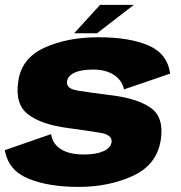

<svg xmlns="http://www.w3.org/2000/svg" viewBox="-20 -748 730 773"><path d="M296.5 4.5Q418.5 4.5 515.5 -40.2Q612.5 -85 627.5 -186.5Q641 -277 585 -315.2Q529 -353.5 416.5 -366Q339 -375.5 292 -383.5Q258.5 -389 251.5 -405.5Q248.5 -412 250 -420.5Q252.5 -442 279.5 -455Q306.5 -468 354.5 -468Q406.5 -468 439.5 -445.8Q472.5 -423.5 479 -388L665 -451.5Q654 -532 577.8 -565Q501.5 -598 376.5 -598Q251.5 -598 159 -556Q66.5 -514 53.5 -420.5Q39.5 -328 93.8 -287Q148 -246 254 -232.5Q335.5 -221.5 384.5 -213.2Q433.5 -205 429 -175Q425.5 -152.5 396.2 -139.2Q367 -126 318 -126Q258.5 -126 225 -147.5Q191.5 -169 185.5 -208L-0.5 -143.5Q13 -62.5 93.8 -29Q174.5 4.5 296.5 4.5ZM278.5 -614H370.5L519 -728.5H383Z"/></svg>

Font: Anybody Thin ExtraBold
Style: Italic
Weight: 800
Italic angle: -10°
Version: Version 1.113;gftools[0.9.25]